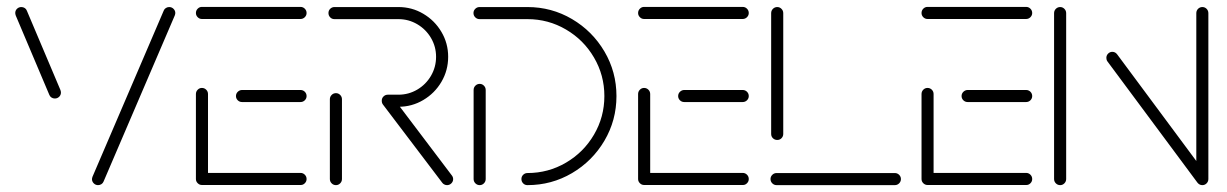

<svg xmlns="http://www.w3.org/2000/svg" viewBox="-20 -539 3573 559"><path d="M157.4 -269.6Q157.4 -262.2 152.2 -257.2Q147 -252.2 139.6 -252.2Q134.4 -252.2 130 -255Q125.6 -257.8 123.7 -262.6L25.9 -493.7Q24.4 -498.1 24.4 -501.1Q24.4 -508.5 29.6 -513.5Q34.8 -518.5 42.2 -518.5Q47.4 -518.5 51.9 -515.7Q56.3 -513 58.1 -508.1L155.9 -277Q157.4 -272.6 157.4 -269.6ZM265.6 0Q258.1 0 253 -5.2Q247.8 -10.4 247.8 -17.4Q247.8 -20 249.3 -24.4L456.7 -508.1Q458.5 -513 463 -515.7Q467.4 -518.5 472.6 -518.5Q480 -518.5 485.2 -513.3Q490.4 -508.1 490.4 -501.1Q490.4 -498.5 488.9 -494.1L281.5 -10.4Q279.6 -5.6 275.2 -2.8Q270.7 0 265.6 0Z M550.4 -18.1V-265.2Q550.4 -272.6 555.6 -277.8Q560.7 -283 567.8 -283Q575.2 -283 580.4 -277.8Q585.6 -272.6 585.6 -265.2V-18.1ZM872.6 -17.8Q872.6 -10.4 867.2 -5.2Q861.9 0 854.8 -0.4H567.8Q560.7 -0.4 555.6 -5.6Q550.4 -10.7 550.4 -17.8Q550.4 -25.2 555.6 -30.4Q560.7 -35.6 567.8 -35.6H854.8Q862.2 -35.6 867.4 -30.4Q872.6 -25.2 872.6 -17.8ZM667 -259.3Q667 -266.7 672.4 -271.9Q677.8 -277 684.8 -277H854.8Q862.2 -277 867.4 -271.9Q872.6 -266.7 872.6 -259.3Q872.6 -252.2 867.4 -247Q862.2 -241.9 854.8 -241.9H684.8Q677.4 -241.9 672.2 -247Q667 -252.2 667 -259.3ZM550.4 -501.1Q550.4 -508.5 555.6 -513.7Q560.7 -518.9 567.8 -518.9H854.8Q862.2 -518.9 867.4 -513.7Q872.6 -508.5 872.6 -501.1Q872.6 -494.1 867.4 -488.9Q862.2 -483.7 854.8 -483.7H567.8Q560.7 -483.7 555.6 -488.9Q550.4 -494.1 550.4 -501.1Z M958.1 0Q950.7 0 945.6 -5.2Q940.4 -10.4 940.4 -17.8V-250Q940.4 -257.4 945.6 -262.6Q950.7 -267.8 958.1 -267.8Q965.2 -267.8 970.4 -262.6Q975.6 -257.4 975.6 -250V-17.8Q975.6 -10.4 970.4 -5.2Q965.2 0 958.1 0ZM1299.3 -17.4Q1299.3 -10.4 1294.1 -5.2Q1288.9 0 1281.5 0Q1277.4 0 1273.7 -1.9Q1270 -3.7 1267.8 -6.7L1094.8 -234.8Q1091.5 -239.3 1091.5 -245.6Q1091.5 -253 1096.7 -258.1Q1101.9 -263.3 1108.9 -263.3Q1117 -263.3 1123 -256.3L1295.6 -28.1Q1299.3 -23.3 1299.3 -17.4ZM1091.5 -245.9Q1091.5 -253.3 1096.7 -258.3Q1101.9 -263.3 1108.9 -263.3H1140Q1169.6 -263.3 1194.8 -278.1Q1220 -293 1234.8 -318.3Q1249.6 -343.7 1249.6 -373.7Q1249.6 -403.3 1234.8 -428.5Q1220 -453.7 1194.8 -468.5Q1169.6 -483.3 1140 -483.3H953.7Q946.3 -483.3 941.3 -488.5Q936.3 -493.7 936.3 -501.1Q936.3 -508.5 941.5 -513.5Q946.7 -518.5 953.7 -518.5H1140Q1179.3 -518.5 1212.4 -498.9Q1245.6 -479.3 1265.2 -446.1Q1284.8 -413 1284.8 -373.7Q1284.8 -334.1 1265.2 -300.7Q1245.6 -267.4 1212.4 -247.8Q1179.3 -228.1 1140 -228.1H1108.9Q1101.5 -228.1 1096.5 -233.3Q1091.5 -238.5 1091.5 -245.9Z M1376.7 -294.8Q1383.7 -294.8 1388.9 -289.6Q1394.1 -284.4 1394.1 -277V-17.8Q1394.1 -10.4 1388.9 -5.2Q1383.7 0 1376.7 0Q1369.3 0 1364.1 -5.2Q1358.9 -10.4 1358.9 -17.8V-277Q1358.9 -284.4 1364.1 -289.6Q1369.3 -294.8 1376.7 -294.8ZM1498.1 -17.8Q1498.1 -25.2 1503.3 -30.2Q1508.5 -35.2 1515.6 -35.2Q1576.3 -35.2 1627.8 -65.4Q1679.3 -95.6 1709.4 -147Q1739.6 -198.5 1739.6 -259.3Q1739.6 -320 1709.4 -371.5Q1679.3 -423 1627.8 -453.1Q1576.3 -483.3 1515.6 -483.3H1376.3Q1368.9 -483.3 1363.7 -488.5Q1358.5 -493.7 1358.5 -501.1Q1358.5 -508.1 1363.7 -513.3Q1368.9 -518.5 1376.3 -518.5H1515.6Q1585.9 -518.5 1645.4 -483.5Q1704.8 -448.5 1739.8 -389.1Q1774.8 -329.6 1774.8 -259.3Q1774.8 -188.9 1739.8 -129.4Q1704.8 -70 1645.4 -35Q1585.9 0 1515.6 0Q1508.1 0 1503.1 -5.2Q1498.1 -10.4 1498.1 -17.8Z M1837.8 -18.1V-265.2Q1837.8 -272.6 1843 -277.8Q1848.1 -283 1855.2 -283Q1862.6 -283 1867.8 -277.8Q1873 -272.6 1873 -265.2V-18.1ZM2160 -17.8Q2160 -10.4 2154.6 -5.2Q2149.3 0 2142.2 -0.4H1855.2Q1848.1 -0.4 1843 -5.6Q1837.8 -10.7 1837.8 -17.8Q1837.8 -25.2 1843 -30.4Q1848.1 -35.6 1855.2 -35.6H2142.2Q2149.6 -35.6 2154.8 -30.4Q2160 -25.2 2160 -17.8ZM1954.4 -259.3Q1954.4 -266.7 1959.8 -271.9Q1965.2 -277 1972.2 -277H2142.2Q2149.6 -277 2154.8 -271.9Q2160 -266.7 2160 -259.3Q2160 -252.2 2154.8 -247Q2149.6 -241.9 2142.2 -241.9H1972.2Q1964.8 -241.9 1959.6 -247Q1954.4 -252.2 1954.4 -259.3ZM1837.8 -501.1Q1837.8 -508.5 1843 -513.7Q1848.1 -518.9 1855.2 -518.9H2142.2Q2149.6 -518.9 2154.8 -513.7Q2160 -508.5 2160 -501.1Q2160 -494.1 2154.8 -488.9Q2149.6 -483.7 2142.2 -483.7H1855.2Q1848.1 -483.7 1843 -488.9Q1837.8 -494.1 1837.8 -501.1Z M2603 -17.8Q2603 -10.4 2597.8 -5.2Q2592.6 0 2585.2 0H2241.1Q2233.7 0 2228.5 -5.2Q2223.3 -10.4 2223.3 -17.8Q2223.3 -24.8 2228.5 -30Q2233.7 -35.2 2241.1 -35.2H2585.2Q2592.6 -35.2 2597.8 -30Q2603 -24.8 2603 -17.8ZM2243 -131.5Q2235.6 -131.5 2230.4 -136.5Q2225.2 -141.5 2225.2 -148.9V-500.7Q2225.2 -508.1 2230.4 -513.3Q2235.6 -518.5 2243 -518.5Q2250 -518.5 2255.2 -513.3Q2260.4 -508.1 2260.4 -500.7V-148.9Q2260.4 -141.9 2255.4 -136.7Q2250.4 -131.5 2243 -131.5Z M2663 -18.1V-265.2Q2663 -272.6 2668.1 -277.8Q2673.3 -283 2680.4 -283Q2687.8 -283 2693 -277.8Q2698.1 -272.6 2698.1 -265.2V-18.1ZM2985.2 -17.8Q2985.2 -10.4 2979.8 -5.2Q2974.4 0 2967.4 -0.4H2680.4Q2673.3 -0.4 2668.1 -5.6Q2663 -10.7 2663 -17.8Q2663 -25.2 2668.1 -30.4Q2673.3 -35.6 2680.4 -35.6H2967.4Q2974.8 -35.6 2980 -30.4Q2985.2 -25.2 2985.2 -17.8ZM2779.6 -259.3Q2779.6 -266.7 2785 -271.9Q2790.4 -277 2797.4 -277H2967.4Q2974.8 -277 2980 -271.9Q2985.2 -266.7 2985.2 -259.3Q2985.2 -252.2 2980 -247Q2974.8 -241.9 2967.4 -241.9H2797.4Q2790 -241.9 2784.8 -247Q2779.6 -252.2 2779.6 -259.3ZM2663 -501.1Q2663 -508.5 2668.1 -513.7Q2673.3 -518.9 2680.4 -518.9H2967.4Q2974.8 -518.9 2980 -513.7Q2985.2 -508.5 2985.2 -501.1Q2985.2 -494.1 2980 -488.9Q2974.8 -483.7 2967.4 -483.7H2680.4Q2673.3 -483.7 2668.1 -488.9Q2663 -494.1 2663 -501.1Z M3066.7 0Q3059.3 0 3054.1 -5.2Q3048.9 -10.4 3048.9 -17.8V-500.7Q3048.9 -508.1 3054.1 -513.3Q3059.3 -518.5 3066.7 -518.5Q3073.7 -518.5 3078.9 -513.3Q3084.1 -508.1 3084.1 -500.7V-17.8Q3084.1 -10.4 3078.9 -5.2Q3073.7 0 3066.7 0ZM3201.1 -370.4Q3201.1 -377.8 3206.3 -383Q3211.5 -388.1 3218.5 -388.1Q3227 -388.1 3232.6 -380.7L3494.8 -27.4L3466.7 -6.7L3204.4 -360Q3201.1 -364.4 3201.1 -370.4ZM3480.7 0Q3473.3 0 3468.1 -5.2Q3463 -10.4 3463 -17.8V-500.7Q3463 -508.1 3468.1 -513.3Q3473.3 -518.5 3480.7 -518.5Q3487.8 -518.5 3493 -513.3Q3498.1 -508.1 3498.1 -500.7V-17.8Q3498.1 -10.4 3493 -5.2Q3487.8 0 3480.7 0Z"/></svg>

Font: 26F Galaxy Sans Light
Style: Regular
Weight: 300
Designer: C₂₉H₂₅N₃O₅
Version: Version 1.100